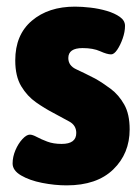

<svg xmlns="http://www.w3.org/2000/svg" viewBox="-20 -551 423 579"><path d="M181 8Q145 8 107 0.5Q69 -7 43.5 -22Q18 -37 18 -58Q18 -78 26.5 -98Q35 -118 47.5 -131.5Q60 -145 70 -145Q78 -145 91 -138Q104 -131 122.5 -124Q141 -117 166 -117Q210 -117 210 -150Q210 -173 189 -184.5Q168 -196 140 -211Q115 -224 88.5 -242.5Q62 -261 44 -291Q26 -321 26 -369Q26 -446 76 -488.5Q126 -531 206 -531Q227 -531 253 -528Q279 -525 302.5 -518Q326 -511 341.5 -500Q357 -489 357 -473Q357 -455 350 -435Q343 -415 333.5 -401Q324 -387 315 -387Q303 -387 282 -396.5Q261 -406 229 -406Q186 -406 186 -376Q186 -353 210 -342Q234 -331 267 -314Q290 -301 314 -283Q338 -265 354.5 -236Q371 -207 371 -161Q371 -88 321.5 -40Q272 8 181 8Z"/></svg>

Font: Asap Semi Condensed ExtraBold
Style: Regular
Weight: 800
Width: 4
Designer: Pablo Cosgaya
Foundry: Omnibus-Type
Version: Version 3.001; ttfautohint (v1.8.4.7-5d5b)